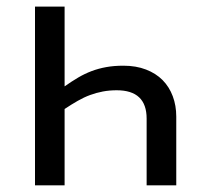

<svg xmlns="http://www.w3.org/2000/svg" viewBox="-20 -556 624 576"><path d="M419.9 0V-200.2Q419.9 -285.2 330.1 -285.2Q308.1 -285.2 288.6 -281.5Q269 -277.8 250.5 -271Q231.9 -264.2 213.1 -253.4Q194.3 -242.7 173.8 -229V0H85V-536.1H173.8V-296.9Q195.3 -312 214.8 -323.5Q234.4 -335 255.1 -342.8Q275.9 -350.6 298.8 -354.7Q321.8 -358.9 350.1 -358.9Q388.2 -358.9 418 -347.4Q447.8 -335.9 467.8 -315.7Q487.8 -295.4 498.3 -267.3Q508.8 -239.3 508.8 -206.1V0Z"/></svg>

Font: Genotype
Style: Regular
Weight: 400
Foundry: Ascender Corporation
Version: Version 1.00